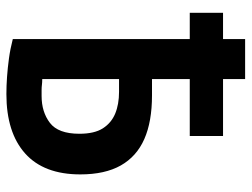

<svg xmlns="http://www.w3.org/2000/svg" viewBox="-113 -665 786 600"><g transform="rotate(90 280.0 -365.0)"><path d="M274 8Q248 8 220 6Q192 4 162.5 0Q133 -4 102 -12V-565H20V-669H102V-738H227V-669H405V-565H227V-447H278Q360 -447 414.5 -423Q469 -399 497 -349.5Q525 -300 525 -223Q525 -109 459.5 -50.5Q394 8 274 8ZM280 -102Q330 -102 364 -128Q398 -154 398 -220Q398 -267 381 -293.5Q364 -320 335 -332Q306 -344 267 -344H227V-104Q237 -104 245 -103Q253 -102 261.5 -102Q270 -102 280 -102Z"/></g></svg>

Font: Ubuntu Sans Mono SemiBold
Style: Regular
Weight: 600
Monospace: yes
Designer: Dalton Maag Ltd
Foundry: Dalton Maag Ltd
Version: Version 1.006